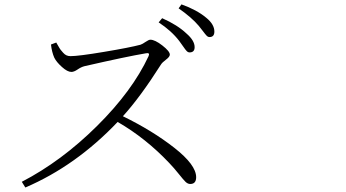

<svg xmlns="http://www.w3.org/2000/svg" viewBox="-20 -833 1540 855"><path d="M686.5 -733.4 702.1 -752Q770.5 -721.7 810.5 -683.6Q846.7 -652.3 846.7 -623Q846.7 -599.6 824.2 -599.6Q817.4 -599.6 811.5 -605.5Q805.7 -611.3 795.4 -626.5Q785.2 -641.6 778.3 -650.4Q744.1 -695.3 686.5 -733.4ZM207 -634.8 230.5 -643.6Q232.4 -640.6 239.3 -628.4Q246.1 -616.2 250 -611.3Q253.9 -606.4 261.2 -598.1Q268.6 -589.8 276.4 -586.4Q284.2 -583 293.9 -583Q330.1 -583 443.8 -602.1Q557.6 -621.1 605.5 -633.8Q614.3 -636.7 628.4 -646.5Q642.6 -656.2 649.4 -656.2Q669.9 -656.2 703.1 -630.4Q736.3 -604.5 736.3 -589.8Q736.3 -580.1 719.2 -567.4Q702.1 -554.7 696.3 -544.9Q604.5 -400.4 527.3 -315.4Q659.2 -251 756.3 -174.8Q853.5 -98.6 853.5 -43.9Q853.5 -13.7 827.1 -13.7Q816.4 -13.7 806.6 -22.9Q796.9 -32.2 775.9 -58.6Q754.9 -85 733.4 -107.4Q628.9 -217.8 503.9 -290Q318.4 -94.7 92.8 2L77.1 -23.4Q253.9 -115.2 411.6 -271.5Q569.3 -427.7 641.6 -583Q645.5 -591.8 642.1 -594.7Q638.7 -597.7 629.9 -595.7Q543 -581.1 355.5 -538.1Q340.8 -534.2 325.2 -523.4Q309.6 -512.7 297.9 -512.7Q280.3 -512.7 255.9 -534.7Q231.4 -556.6 221.7 -576.2Q210.9 -600.6 207 -634.8ZM775.4 -795.9 788.1 -813.5Q856.4 -789.1 898.4 -753.9Q934.6 -724.6 934.6 -692.4Q934.6 -668 913.1 -668Q906.2 -668 900.4 -673.8Q894.5 -679.7 883.3 -694.8Q872.1 -710 865.2 -717.8Q834 -754.9 775.4 -795.9Z"/></svg>

Font: Bpmf Zihi Serif Light
Style: Light
Weight: 300
Foundry: But Ko
Version: Version 1.320